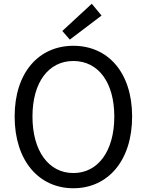

<svg xmlns="http://www.w3.org/2000/svg" viewBox="-20 -990 782 1023"><path d="M371 13C555 13 684 -134 684 -369C684 -604 555 -746 371 -746C187 -746 58 -604 58 -369C58 -134 187 13 371 13ZM371 -68C239 -68 153 -186 153 -369C153 -552 239 -665 371 -665C503 -665 589 -552 589 -369C589 -186 503 -68 371 -68ZM352 -779 521 -907 469 -970 312 -825Z"/></svg>

Font: Noto Sans KR
Style: Regular
Weight: 400
Designer: Ryoko NISHIZUKA 西塚涼子 (kana, bopomofo & ideographs); Paul D. Hunt (Latin, Greek & Cyrillic); Sandoll Communications 산돌커뮤니
Foundry: Adobe
Version: Version 2.004;hotconv 1.0.118;makeotfexe 2.5.65603